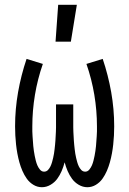

<svg xmlns="http://www.w3.org/2000/svg" viewBox="-20 -774 540 802"><path d="M155 8Q136 8 119.5 -2Q103 -12 92 -27.5Q81 -43 73.5 -60.5Q66 -78 61 -96Q56 -114 52.5 -133Q49 -152 47 -171Q45 -190 44 -208.5Q43 -227 43 -246Q43 -318 55.5 -389Q68 -460 91 -528L159 -507Q137 -444 126 -378Q115 -312 115 -246Q115 -235 115 -225Q115 -215 116 -204.5Q117 -194 117.5 -184Q118 -174 119 -164Q120 -154 121.5 -143.5Q123 -133 125 -123Q127 -113 129.5 -103Q132 -93 136 -83.5Q140 -74 147 -65.5Q154 -57 164 -57Q174 -57 180.5 -64Q187 -71 191 -79.5Q195 -88 197.5 -97Q200 -106 202 -114.5Q204 -123 205.5 -132Q207 -141 208 -150.5Q209 -160 210 -169Q211 -178 211.5 -187Q212 -196 212.5 -205Q213 -214 213.5 -223.5Q214 -233 214 -242Q214 -251 214 -260V-338H286V-260Q286 -251 286 -242Q286 -233 286.5 -223.5Q287 -214 287.5 -205Q288 -196 288.5 -187Q289 -178 290 -169Q291 -160 292 -150.5Q293 -141 294.5 -132Q296 -123 298 -114.5Q300 -106 302.5 -97Q305 -88 309 -79.5Q313 -71 319.5 -64Q326 -57 336 -57Q346 -57 353 -65.5Q360 -74 364 -83.5Q368 -93 370.5 -103Q373 -113 375 -123Q377 -133 378.5 -143.5Q380 -154 381 -164Q382 -174 382.5 -184Q383 -194 384 -204.5Q385 -215 385 -225Q385 -235 385 -246Q385 -312 374 -378Q363 -444 341 -507L409 -528Q432 -460 444.5 -389Q457 -318 457 -246Q457 -227 456 -208.5Q455 -190 453 -171Q451 -152 447.5 -133Q444 -114 439 -96Q434 -78 426.5 -60.5Q419 -43 408 -27.5Q397 -12 380.5 -2Q364 8 345 8Q326 8 309 -2Q292 -12 281 -27Q270 -42 262.5 -59.5Q255 -77 250 -96Q245 -77 237.5 -59.5Q230 -42 219 -27Q208 -12 191 -2Q174 8 155 8ZM212 -600 223 -754H301L276 -600Z"/></svg>

Font: HulyMono
Style: Regular
Weight: 400
Monospace: yes
Designer: Belleve Invis
Foundry: Belleve Invis
Version: Version 33.2.5; ttfautohint (v1.8.4)